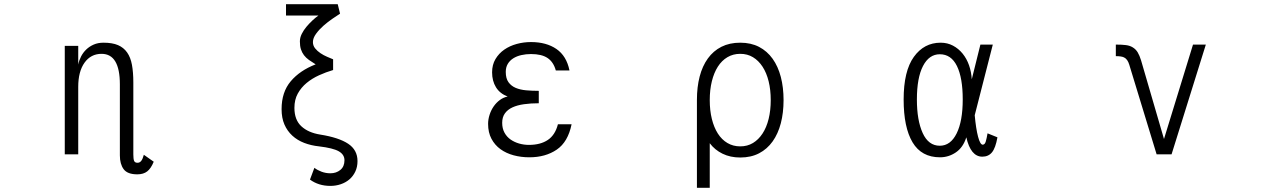

<svg xmlns="http://www.w3.org/2000/svg" viewBox="-20 -694 6040 913"><path d="M711 75Q698 107 680 121Q662 135 633 135Q586 135 568 110.5Q550 86 550 45V-293Q550 -438 463 -438Q412 -438 382 -396Q352 -354 352 -281V40H288V-476H352V-387Q356 -407 365.5 -425.5Q375 -444 390 -458.5Q405 -473 425.5 -482Q446 -491 472 -491Q514 -491 541 -479.5Q568 -468 584.5 -444.5Q601 -421 607.5 -385.5Q614 -350 614 -302V40Q614 61 617.5 70.5Q621 80 634 80Q645 80 652 70.5Q659 61 664 42Z M1680 72Q1680 100 1669.5 122Q1659 144 1641.5 159Q1624 174 1600.5 182Q1577 190 1551 190Q1495 190 1454 160L1475 104Q1489 115 1509 122.5Q1529 130 1551 130Q1579 130 1598.5 114Q1618 98 1618 68Q1618 41 1591 25.5Q1564 10 1497 2Q1459 -2 1426.5 -14.5Q1394 -27 1370 -49Q1346 -71 1332.5 -102Q1319 -133 1319 -175Q1319 -256 1362.5 -307.5Q1406 -359 1481 -388Q1463 -399 1449 -409Q1435 -419 1425.5 -431.5Q1416 -444 1411 -459.5Q1406 -475 1406 -497Q1406 -515 1415 -533Q1424 -551 1437.5 -567Q1451 -583 1466 -597Q1481 -611 1494 -620H1340V-674H1586L1597 -629Q1583 -620 1561 -605Q1539 -590 1518.5 -572Q1498 -554 1483 -533.5Q1468 -513 1468 -494Q1468 -477 1478.5 -464Q1489 -451 1504 -441Q1519 -431 1535.5 -424Q1552 -417 1564 -412V-361Q1530 -351 1497 -336Q1464 -321 1438 -299.5Q1412 -278 1396 -249Q1380 -220 1380 -181Q1380 -124 1413 -93.5Q1446 -63 1503 -54Q1591 -40 1635.5 -10.5Q1680 19 1680 72Z M2698 -103Q2681 -19 2627.5 17.5Q2574 54 2497 54Q2458 54 2422.5 44.5Q2387 35 2360 15.5Q2333 -4 2317 -34Q2301 -64 2301 -105Q2301 -126 2308 -148Q2315 -170 2327.5 -188Q2340 -206 2357 -218.5Q2374 -231 2394 -235Q2357 -249 2338.5 -279Q2320 -309 2320 -350Q2320 -386 2336 -413Q2352 -440 2378 -458Q2404 -476 2437 -485Q2470 -494 2505 -494Q2578 -494 2626 -461Q2674 -428 2688 -359H2623Q2612 -399 2584 -418Q2556 -437 2505 -437Q2481 -437 2459 -432Q2437 -427 2420.5 -416.5Q2404 -406 2394.5 -390Q2385 -374 2385 -352Q2385 -321 2398 -303Q2411 -285 2432.5 -276Q2454 -267 2482.5 -264.5Q2511 -262 2542 -262V-203Q2504 -203 2472 -198.5Q2440 -194 2417 -183.5Q2394 -173 2381 -155Q2368 -137 2368 -110Q2368 -83 2379 -63Q2390 -43 2408 -30.5Q2426 -18 2448.5 -11.5Q2471 -5 2495 -5Q2550 -5 2585 -28.5Q2620 -52 2633 -103Z M3645 -218Q3645 -267 3635 -307.5Q3625 -348 3606 -377Q3587 -406 3560.5 -422Q3534 -438 3500 -438Q3466 -438 3439 -422Q3412 -406 3393.5 -377Q3375 -348 3365 -307.5Q3355 -267 3355 -218Q3355 -169 3365 -128.5Q3375 -88 3393.5 -59Q3412 -30 3439 -14Q3466 2 3500 2Q3534 2 3560.5 -14Q3587 -30 3606 -59Q3625 -88 3635 -128.5Q3645 -169 3645 -218ZM3706 -218Q3706 -158 3693 -108Q3680 -58 3654 -21.5Q3628 15 3589.5 35Q3551 55 3500 55Q3453 55 3416 37Q3379 19 3355 -13V199H3294V-219Q3294 -280 3307 -330Q3320 -380 3346 -416Q3372 -452 3410.5 -471.5Q3449 -491 3500 -491Q3551 -491 3589.5 -471Q3628 -451 3654 -414.5Q3680 -378 3693 -328Q3706 -278 3706 -218Z M4558 -221Q4558 -324 4530.5 -380Q4503 -436 4449 -436Q4398 -436 4369 -380Q4340 -324 4340 -221Q4340 -122 4367.5 -61.5Q4395 -1 4449 -1Q4500 -1 4529 -59.5Q4558 -118 4558 -221ZM4723 -41Q4714 10 4697 30.5Q4680 51 4651 51Q4596 51 4575 -41Q4560 7 4525.5 30.5Q4491 54 4450 54Q4362 54 4319.5 -17Q4277 -88 4277 -221Q4277 -356 4325.5 -423.5Q4374 -491 4453 -491Q4485 -491 4511.5 -477Q4538 -463 4557.5 -439Q4577 -415 4588 -383.5Q4599 -352 4601 -317L4642 -482H4701L4615 -146Q4621 -81 4631 -43.5Q4641 -6 4653 -6Q4663 -6 4667.5 -21Q4672 -36 4676 -60Z M5714 -482 5551 40H5480L5350 -386Q5342 -413 5325 -421Q5313 -427 5286 -427V-482Q5316 -482 5334.5 -479.5Q5353 -477 5366 -469Q5381 -460 5390 -445Q5399 -430 5406 -407L5515 -33L5653 -482Z"/></svg>

Font: NanumGothicCoding
Style: Regular
Weight: 400
Monospace: yes
Designer: Kwon Bruce; Nicolas Noh; Sung-woo Choi; Go-un Cha; Soo-hyun Park;
Foundry: NHN Corporation
Version: Version 2.000;PS 1;hotconv 1.0.49;makeotf.lib2.0.14853